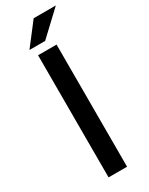

<svg xmlns="http://www.w3.org/2000/svg" viewBox="-225 -911 740 953"><g transform="rotate(-30 144.5 -435.0)"><path d="M89 0V-700H195V0ZM65 -744 162 -870H289L155 -744Z"/></g></svg>

Font: REM
Style: Regular
Weight: 400
Designer: Octavio Pardo
Foundry: Ashler Design
Version: Version 1.005;gftools[0.9.28]